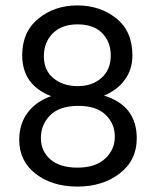

<svg xmlns="http://www.w3.org/2000/svg" viewBox="-20 -681 576 709"><path d="M266.5 -591Q208 -591 175 -558Q142 -525 142 -473Q142 -421 177.5 -392Q213 -363 267 -363Q321 -363 355 -393.5Q389 -424 389 -475.5Q389 -527 357 -559Q325 -591 266.5 -591ZM266 -290Q198 -289 164.5 -254.5Q131 -220 131 -171.5Q131 -123 166 -92.5Q201 -62 266.5 -62Q332 -62 368 -95Q404 -128 404 -176.5Q404 -225 369 -258Q334 -291 266 -290ZM485 -170Q485 -89 422 -40.5Q359 8 266 8Q173 8 112 -39Q51 -86 51 -165Q51 -224 82.5 -265.5Q114 -307 169 -326Q62 -367 62 -477Q62 -564 122 -612.5Q182 -661 265.5 -661Q349 -661 409 -613.5Q469 -566 469 -476Q469 -425 441 -386.5Q413 -348 364 -328Q485 -291 485 -170Z"/></svg>

Font: Hind Jalandhar
Style: Regular
Weight: 400
Designer: Namrata Goyal
Foundry: Indian Type Foundry
Version: Version 0.702;PS 1.0;hotconv 1.0.81;makeotf.lib2.5.63406